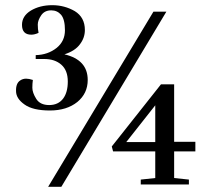

<svg xmlns="http://www.w3.org/2000/svg" viewBox="-20 -713 811 742"><path d="M417 -128H580V-25L524 -19V0H710V-19L653 -25V-128H735V-165H653V-387H602L412 -147ZM105 -374Q105 -390 107 -404Q92 -409 81 -409Q68 -409 58 -402Q41 -391 42 -361Q42 -332 75 -309Q107 -286 173 -286Q238 -286 279 -319Q319 -352 319 -404Q319 -482 229 -503Q270 -516 289 -542Q308 -567 308 -597Q308 -646 269 -670Q229 -693 182 -693Q134 -693 99 -672Q65 -651 65 -617Q65 -579 101 -579Q114 -579 129 -586Q126 -600 126 -618Q126 -635 140 -655Q153 -673 178 -673Q201 -673 216 -656Q231 -638 231 -596Q231 -554 199 -528Q165 -501 118 -500V-485H151Q192 -485 217 -463Q242 -441 242 -398Q242 -356 224 -332Q205 -307 170 -307Q135 -307 120 -331Q105 -355 105 -374ZM580 -306V-164H468ZM217 9 623 -668H573L166 9Z"/></svg>

Font: Rufina
Style: Regular
Weight: 400
Designer: Martin Sommaruga
Foundry: Martin Sommaruga
Version: Version